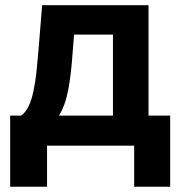

<svg xmlns="http://www.w3.org/2000/svg" viewBox="-20 -566 701 746"><path d="M19.5 159.6V-116.9H61.8Q79.5 -128.7 91 -153.1Q102.6 -177.4 109.8 -210.9Q117 -244.4 121.4 -283.7Q125.7 -323.1 129 -364.2L143.7 -545.9H557.1V-116.9H641.2V159.6H501.3V0H162.8V159.6ZM208.9 -116.9H418.9V-431.6H267.8L262.4 -364.2Q256.5 -276.5 244.9 -215.8Q233.3 -155 208.9 -116.9Z"/></svg>

Font: Adwaita Sans
Style: Regular
Weight: 400
Designer: Rasmus Andersson
Foundry: rsms
Version: Version 4.001;git-9221beed3